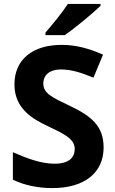

<svg xmlns="http://www.w3.org/2000/svg" viewBox="-20 -954 591 984"><path d="M495 -924V-934H328C299 -889 245 -824 213 -787V-774H312C363 -809 457 -887 495 -924ZM511 -198C511 -310 446 -360 337 -412C247 -455 202 -475 202 -526C202 -569 234 -598 291 -598C345 -598 393 -583 459 -556L508 -674C434 -706 370 -724 296 -724C147 -724 54 -649 54 -521C54 -391 158 -340 224 -308C303 -270 363 -244 363 -191C363 -147 334 -115 260 -115C188 -115 114 -144 46 -174V-33C104 -5 174 10 248 10C416 10 511 -71 511 -198Z"/></svg>

Font: Noto Sans Gunjala Gondi
Style: Bold
Weight: 700
Designer: Ek Type
Foundry: Ek Type
Version: Version 1.004